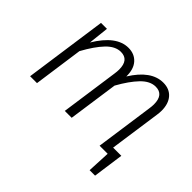

<svg xmlns="http://www.w3.org/2000/svg" viewBox="-143 -766 1143 1143"><g transform="rotate(45 429.0 -194.5)"><path d="M787 -49 760 145H714L721 0H653L705 -367Q708 -387 708 -403Q708 -485 641 -485Q594 -485 550.5 -440Q507 -395 463 -316L418 0H360L412 -367Q415 -387 415 -403Q415 -485 348 -485Q301 -485 257.5 -439.5Q214 -394 170 -313L126 0H68L142 -523H192L178 -394Q262 -534 363 -534Q414 -534 444.5 -500Q475 -466 474 -404Q555 -534 656 -534Q708 -534 737.5 -500.5Q767 -467 767 -408Q767 -392 764 -372L718 -49Z"/></g></svg>

Font: Fira Sans Light
Style: Italic
Weight: 300
Italic angle: -8°
Designer: bBox Type GmbH & Carrois Corporate GbR & Edenspiekermann AG
Foundry: bBox Type GmbH & Carrois Corporate GbR & Edenspiekermann AG
Version: Version 4.301